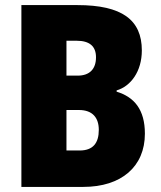

<svg xmlns="http://www.w3.org/2000/svg" viewBox="-20 -734 633 754"><path d="M284 -714H64V0H307C457 0 549 -80 549 -209C549 -304 507 -353 438 -374V-379C493 -395 537 -453 537 -536C537 -656 459 -714 284 -714ZM285 -437H241V-574H281C332 -574 357 -552 357 -509C357 -464 333 -437 285 -437ZM241 -302H290C344 -302 368 -271 368 -224C368 -172 345 -143 293 -143H241Z"/></svg>

Font: Noto Sans Gurmukhi Condensed Black
Style: Regular
Weight: 900
Width: 3
Designer: Jelle Bosma - Monotype Design Team
Foundry: Monotype Imaging Inc.
Version: Version 2.004